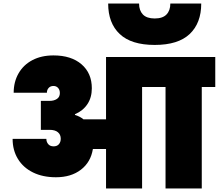

<svg xmlns="http://www.w3.org/2000/svg" viewBox="-20 -1061 1232 1081"><path d="M1192 -571H1116V0H912V-571H780V0H577V-222H503Q491 -148 435.5 -105.5Q380 -63 295 -63Q221 -63 166 -90Q111 -117 81 -166Q51 -215 51 -279H241Q241 -262 251.5 -249.5Q262 -237 282 -237Q301 -237 311.5 -249Q322 -261 322 -280Q322 -303 306 -316.5Q290 -330 259 -330H210V-493H259Q284 -493 300.5 -504Q317 -515 317 -537Q317 -555 307 -566Q297 -577 281 -577Q264 -577 254 -566Q244 -555 244 -539H57Q57 -600 84.5 -648Q112 -696 162.5 -722.5Q213 -749 281 -749Q381 -749 439 -699Q497 -649 497 -564Q497 -512 472 -474.5Q447 -437 402 -418V-414Q431 -405 450 -389H577V-740H1192ZM1113 -1041Q1113 -931 1048 -869.5Q983 -808 851 -808Q719 -808 654 -869.5Q589 -931 589 -1041H763Q763 -1002 784.5 -979.5Q806 -957 851 -957Q896 -957 917.5 -979.5Q939 -1002 939 -1041Z"/></svg>

Font: Fz Poppins Black
Style: Regular
Weight: 900
Designer: Ninad Kale (Devanagari), Jonny Pinhorn (Latin)
Foundry: Indian Type Foundry
Version: Vit hóa bi Vntype.Com & FontZin.Com